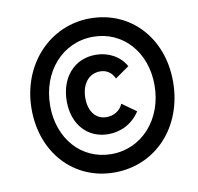

<svg xmlns="http://www.w3.org/2000/svg" viewBox="-80 -793 914 886"><g transform="rotate(-10 377.0 -350.0)"><path d="M390 -169C450 -169 505 -198 538 -250L472 -297C459 -266 429 -248 395 -248C345 -248 313 -288 313 -351C313 -417 348 -461 401 -461C432 -461 455 -445 468 -416L534 -462C507 -511 454 -540 394 -540C294 -540 226 -463 226 -351C226 -243 292 -169 390 -169ZM387 10C582 10 725 -146 725 -357C725 -561 588 -710 398 -710C209 -710 60 -553 60 -343C60 -139 197 10 387 10ZM388 -76C247 -76 147 -190 147 -344C147 -504 253 -624 397 -624C536 -624 638 -511 638 -356C638 -196 531 -76 388 -76Z"/></g></svg>

Font: Fixel Text 20240404 Medium
Style: Italic
Weight: 500
Width: 4
Italic angle: -10°
Designer: AlfaBravo + MacPaw
Foundry: Kyrylo Tkachov, Marchela Mozhyna, Serhii Makarenko, Maria Weinstein, Zakhar Kryvoshyya
Version: Version 1.211;Glyphs 3.2 (3225)